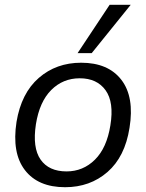

<svg xmlns="http://www.w3.org/2000/svg" viewBox="-20 -773 611 802"><path d="M252 9Q139 9 84 -62.5Q29 -134 49 -264Q69 -384 142 -447.5Q215 -511 319 -511Q432 -511 487 -439.5Q542 -368 521 -239Q502 -118 429 -54.5Q356 9 252 9ZM258 -57Q327 -57 376.5 -106Q426 -155 441 -249Q457 -346 421 -396Q385 -446 313 -446Q243 -446 194 -397Q145 -348 130 -254Q115 -156 149.5 -106.5Q184 -57 258 -57ZM304 -551 438 -753H526L363 -551Z"/></svg>

Font: Mulish
Style: Italic
Weight: 400
Italic angle: -9°
Designer: Vernon Adams
Foundry: Vernon Adams
Version: Version 3.603; ttfautohint (v1.8.3)